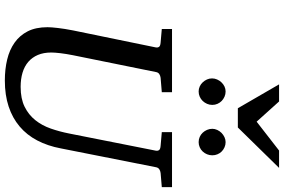

<svg xmlns="http://www.w3.org/2000/svg" viewBox="-209 -942 1167 789"><g transform="rotate(90 374.5 -547.5)"><path d="M690.9 -624Q682.1 -623 675.3 -618.4Q668.5 -613.8 667 -604L589.8 -213.9Q579.6 -159.7 557.1 -116.9Q534.7 -74.2 499.8 -44.7Q464.8 -15.1 417.7 0.5Q370.6 16.1 311 16.1Q264.6 16.1 224.9 6.6Q185.1 -2.9 155.3 -23.9Q125.5 -44.9 108.6 -78.1Q91.8 -111.3 91.8 -159.2Q91.8 -174.3 95 -201.7Q98.1 -229 105 -264.2L174.8 -604Q176.3 -612.3 172.4 -617.7Q168.5 -623 154.8 -624L99.1 -628.9V-670.9H358.9V-628.9L299.8 -624Q291 -623 284.2 -618.4Q277.3 -613.8 275.9 -604L207 -264.2Q201.2 -234.9 198.5 -211.7Q195.8 -188.5 195.8 -174.8Q195.8 -143.1 205.8 -119.6Q215.8 -96.2 234.1 -80.3Q252.4 -64.5 278.6 -56.6Q304.7 -48.8 336.9 -48.8Q385.7 -48.8 418.7 -65.2Q451.7 -81.5 473.6 -108.9Q495.6 -136.2 508.3 -172.6Q521 -209 528.8 -249L599.1 -604Q600.6 -612.3 596.7 -617.7Q592.8 -623 579.1 -624L522.9 -628.9V-670.9H749V-628.9ZM411.1 -836.4Q411.1 -825.2 406.7 -814.9Q402.3 -804.7 394.8 -796.9Q387.2 -789.1 377.2 -784.7Q367.2 -780.3 356 -780.3Q345.2 -780.3 335.4 -784.7Q325.7 -789.1 318.4 -796.9Q311 -804.7 306.6 -814.5Q302.2 -824.2 302.2 -835.4Q302.2 -846.2 306.6 -856.2Q311 -866.2 318.4 -874Q325.7 -881.8 335.4 -886.5Q345.2 -891.1 356 -891.1Q367.2 -891.1 377.2 -886.7Q387.2 -882.3 394.8 -875Q402.3 -867.7 406.7 -857.7Q411.1 -847.7 411.1 -836.4ZM618.2 -836.4Q618.2 -825.2 614 -814.9Q609.9 -804.7 602.5 -796.9Q595.2 -789.1 585.2 -784.7Q575.2 -780.3 564 -780.3Q552.7 -780.3 542.7 -784.7Q532.7 -789.1 525.4 -796.9Q518.1 -804.7 513.7 -814.9Q509.3 -825.2 509.3 -836.4Q509.3 -846.7 513.9 -856.7Q518.6 -866.7 526.1 -874.3Q533.7 -881.8 543.7 -886.5Q553.7 -891.1 564 -891.1Q575.2 -891.1 585.2 -886.7Q595.2 -882.3 602.5 -875Q609.9 -867.7 614 -857.7Q618.2 -847.7 618.2 -836.4ZM503.9 -941.4H424.8L326.7 -1110.8H397L480 -1018.6L598.6 -1110.8H669.9Z"/></g></svg>

Font: Charis SIL Phon
Style: Italic
Weight: 400
Italic angle: -11°
Foundry: SIL International
Version: Version 5.000